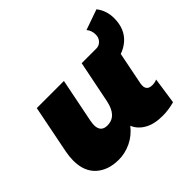

<svg xmlns="http://www.w3.org/2000/svg" viewBox="-166 -916 1131 1131"><g transform="rotate(-45 400.0 -350.0)"><path d="M719 -169 695 -4Q645 10 595 10Q526 10 481 -15.5Q436 -41 419 -84Q382 -37 332 -13.5Q282 10 230 10Q142 10 89 -38Q36 -86 36 -176Q36 -210 43 -245L103 -547H329L274 -272Q270 -248 270 -238Q270 -180 325 -180Q403 -180 424 -284L477 -547H703L637 -215Q636 -210 636 -201Q636 -161 680 -161Q703 -161 719 -169ZM560 -547H600Q622 -547 638.5 -564Q655 -581 655 -608Q655 -642 635 -665L763 -710Q800 -663 800 -599Q800 -509 742 -459Q684 -409 590 -409H560Z"/></g></svg>

Font: Montserrat Alternates Black
Style: Italic
Weight: 900
Italic angle: -11.3°
Designer: Julieta Ulanovsky
Foundry: Julieta Ulanovsky
Version: Version 7.200